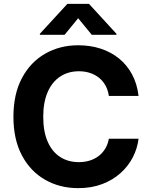

<svg xmlns="http://www.w3.org/2000/svg" viewBox="-20 -974 792 1004"><path d="M389.1 9.8Q292.2 9.8 215.5 -34.2Q138.8 -78.1 94.5 -161.6Q50.2 -245 50.2 -363.3Q50.2 -482.3 94.9 -566Q139.6 -649.7 216.5 -693.5Q293.4 -737.3 389.1 -737.3Q452.2 -737.3 506.5 -719.6Q560.8 -701.9 602.7 -667.8Q644.5 -633.8 670.8 -584.6Q697.1 -535.4 704.5 -472.5H549.2Q544.9 -502.6 531.8 -526.5Q518.7 -550.3 498.1 -567Q477.5 -583.7 450.9 -592.5Q424.3 -601.4 392.6 -601.4Q336.6 -601.4 294.5 -573.5Q252.3 -545.6 229.2 -492.4Q206.1 -439.3 206.1 -363.3Q206.1 -285.7 229.5 -232.8Q252.9 -179.9 294.8 -153Q336.6 -126.2 392 -126.2Q422.9 -126.2 449 -134.3Q475.2 -142.4 495.9 -158.2Q516.6 -174 530.3 -196.7Q544 -219.3 549.2 -248.6H704.5Q698.5 -198.3 674.8 -151.9Q651 -105.5 610.6 -69.1Q570.2 -32.7 514.6 -11.5Q459 9.8 389.1 9.8ZM460 -792 388.7 -878.7 317.8 -792H188.5V-797.3L332.4 -953.9H445.3L588.9 -797.3V-792Z"/></svg>

Font: Inter
Style: Regular
Weight: 400
Designer: Rasmus Andersson
Foundry: rsms
Version: Version 4.000;git-8c9346024